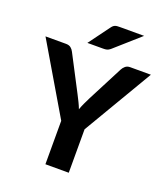

<svg xmlns="http://www.w3.org/2000/svg" viewBox="-175 -1045 1006 1159"><g transform="rotate(20 328.5 -466.0)"><path d="M404 -279V0H254V-279L-9.5 -725.5H122.5Q142 -725.5 153.8 -716.2Q165.5 -707 172.5 -692.5L291.5 -464Q303.5 -441 313.2 -421Q323 -401 330.5 -381Q337.5 -401 346.8 -421.2Q356 -441.5 367.5 -464L485.5 -692.5Q491.5 -704.5 503.5 -715Q515.5 -725.5 534.5 -725.5H667.5ZM549 -932 387.5 -789Q382 -784.5 377 -781.8Q372 -779 366.8 -777.5Q361.5 -776 355.2 -775.5Q349 -775 341.5 -775H241.5L341.5 -910.5Q347 -918 352.2 -922.2Q357.5 -926.5 363.8 -928.8Q370 -931 378 -931.5Q386 -932 396.5 -932Z"/></g></svg>

Font: LatoLatin Heavy
Style: Regular
Weight: 800
Designer: Lukasz Dziedzic with Adam Twardoch and Botio Nikoltchev
Foundry: tyPoland Lukasz Dziedzic
Version: Version 2.015; 2015-08-06; http://www.latofonts.com/